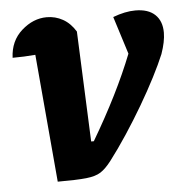

<svg xmlns="http://www.w3.org/2000/svg" viewBox="-42 -534 553 579"><g transform="rotate(-5 234.0 -244.5)"><path d="M229 -108Q310 -245 356 -362L320 -476Q357 -490 388 -490Q427 -490 447.5 -470.5Q468 -451 468 -416Q468 -389 455 -352Q443 -323 423 -284Q403 -245 378 -202.5Q353 -160 326 -119Q299 -78 273 -44Q256 -22 240.5 -12Q225 -2 196.5 1Q168 4 110 4L76 -383Q42 -380 7 -380Q9 -431 44 -462Q79 -493 120 -493Q146 -493 168.5 -480.5Q191 -468 207 -442L221 -108Z"/></g></svg>

Font: Piazzolla
Style: Bold Italic
Weight: 700
Italic angle: -11.3°
Designer: Juan Pablo del Peral
Foundry: Huerta Tipografica
Version: Version 1.330